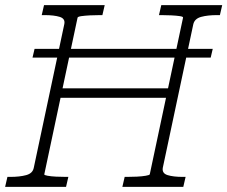

<svg xmlns="http://www.w3.org/2000/svg" viewBox="-39 -730 888 750"><path d="M194 -385H642L634 -348H186ZM-19 0 -10 -39H1Q38 -39 63.5 -46Q89 -53 93 -75L212 -635Q217 -657 194.5 -664Q172 -671 135 -671H124L133 -710H370L361 -671H352Q333 -671 313 -670Q293 -669 279 -667Q265 -665 264 -661L134 -49Q133 -46 146.5 -43.5Q160 -41 180 -40Q200 -39 219 -39H228L219 0ZM439 0 448 -39H457Q476 -39 496 -40Q516 -41 530.5 -43.5Q545 -46 546 -49L676 -661Q677 -665 663.5 -667Q650 -669 630 -670Q610 -671 591 -671H582L591 -710H829L820 -671H809Q772 -671 746.5 -664Q721 -657 716 -635L597 -75Q593 -53 615.5 -46Q638 -39 675 -39H686L677 0ZM88 -505 96 -539H792L784 -505Z"/></svg>

Font: Roboto Serif Thin
Style: Italic
Weight: 250
Italic angle: -10°
Version: Version 1.007